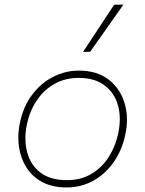

<svg xmlns="http://www.w3.org/2000/svg" viewBox="-20 -814 637 843"><path d="M272 9Q210.5 9 166.5 -14.2Q122.5 -37.5 96.8 -77.5Q71 -117.5 63.5 -168Q60.5 -188.5 60.5 -209.5Q60.5 -240.5 67 -273Q82 -346.5 121.2 -398.2Q160.5 -450 214 -477Q267.5 -504 326 -504Q406 -504 457 -464.5Q508 -425 527 -361Q537.5 -326 537.5 -288Q537.5 -256 530 -222Q515.5 -154 479 -102Q442.5 -50 389.5 -20.5Q336.5 9 272 9ZM274 -23Q335 -23 381.2 -50.5Q427.5 -78 457.2 -124.5Q487 -171 499 -228Q506 -261 506 -291Q506 -323 498 -351.5Q482.5 -406.5 439 -439.2Q395.5 -472 326 -472Q265.5 -472 218.5 -445.2Q171.5 -418.5 140.8 -372Q110 -325.5 98 -267Q91.5 -236 91.5 -207Q91.5 -175.5 99 -147Q113 -91 156.5 -57Q200 -23 274 -23ZM344.5 -586Q379.5 -639 413.5 -690.5Q447.5 -742 481 -793L522 -794Q485.5 -742 449.2 -690.5Q413 -639 376 -587Z"/></svg>

Font: Heraclito Thin
Style: Italic
Weight: 100
Italic angle: -12°
Designer: Kostas Bartsokas (font) & Cristiano Sobral (main changes)
Foundry: Kostas Bartsokas (font) & Cristiano Sobral (main changes)
Version: Version 1.00;July 8, 2020;FontCreator 13.0.0.2655 64-bit